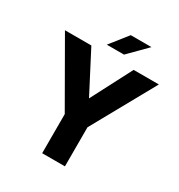

<svg xmlns="http://www.w3.org/2000/svg" viewBox="-200 -1005 1065 1140"><g transform="rotate(30 332.0 -435.0)"><path d="M414 -268V0H258V-268L10 -700H191L336 -421L481 -700H654ZM268 -750 363 -870H505L386 -750Z"/></g></svg>

Font: Fivo Sans
Style: Regular
Weight: 700
Designer: Alexander Slobzheninov
Foundry: Alexander Slobzheninov
Version: 1.0